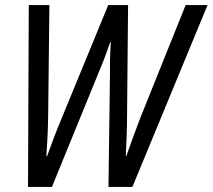

<svg xmlns="http://www.w3.org/2000/svg" viewBox="-20 -734 835 754"><path d="M90 0H184L371 -458C389 -500 401 -535 413 -569H415C413 -531 411 -489 412 -455L406 0H500L795 -714H709L533 -276C514 -226 495 -176 476 -121H474C476 -167 479 -221 479 -285L483 -714H405L224 -274C203 -224 182 -169 165 -121H162C165 -162 168 -212 169 -270L174 -714H93Z"/></svg>

Font: Noto Sans Condensed
Style: Italic
Weight: 400
Width: 3
Italic angle: -12°
Designer: Monotype Design Team
Foundry: Monotype Imaging Inc.
Version: Version 2.013